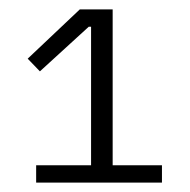

<svg xmlns="http://www.w3.org/2000/svg" viewBox="-20 -718 404 409"><path d="M325 -329H57V-366H174V-661H169L65 -566L39 -593L150 -698H220V-366H325Z"/></svg>

Font: IBM Plex Sans Light
Style: Regular
Weight: 300
Designer: Mike Abbink, Paul van der Laan, Pieter van Rosmalen
Foundry: Bold Monday
Version: Version 3.201